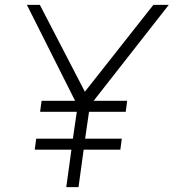

<svg xmlns="http://www.w3.org/2000/svg" viewBox="-20 -765 710 785"><path d="M251 0H301L322 -153H472L478 -198H328L344 -308H494L500 -353H363L670 -745H607L327 -390L143 -745H90L287 -353H150L144 -308H294L278 -198H128L122 -153H272Z"/></svg>

Font: Mluvka ExtraLight
Style: Italic
Weight: 200
Italic angle: -8°
Designer: Modified by Jiří Krblich, Original typeface by Gumpita Rahayu
Foundry: Gumpita Rahayu & Jiří Krblich
Version: Version 2.000;Glyphs 3.1.1 (3134)